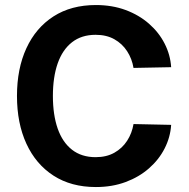

<svg xmlns="http://www.w3.org/2000/svg" viewBox="-20 -734 749 759"><path d="M189.1 -354.6Q189.1 -429.2 208 -483.3Q227 -537.5 264.7 -567Q302.4 -596.4 358 -596.4Q400.8 -596.4 432 -578.9Q463.3 -561.3 482.5 -531.6Q501.7 -502 507.8 -465.5L656.6 -468.4Q653.4 -517.4 630.8 -561.6Q608.3 -605.8 569 -640.2Q529.8 -674.6 476.6 -694.4Q423.4 -714.1 359 -714.1Q261.4 -714.1 191.5 -669.2Q121.7 -624.3 84.4 -543.5Q47.1 -462.7 47.1 -354.6Q47.1 -246.9 84.4 -165.8Q121.7 -84.8 191.5 -39.7Q261.4 5.4 359 5.4Q423.4 5.4 476.6 -14.4Q529.8 -34.2 569 -68.6Q608.3 -103 630.8 -147.2Q653.4 -191.4 656.6 -240.4L507.8 -243.6Q501.7 -207.1 482.5 -177.5Q463.3 -147.8 432 -130.2Q400.8 -112.7 358 -112.7Q302.4 -112.7 264.7 -142.1Q227 -171.5 208 -225.8Q189.1 -280.2 189.1 -354.6Z"/></svg>

Font: Estedad-FD VF
Style: Regular
Weight: 100
Designer: Amin Abedi
Version: Version 7.3